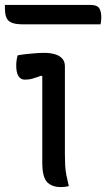

<svg xmlns="http://www.w3.org/2000/svg" viewBox="-27 -757 432 781"><path d="M145 -95Q145 -125 145 -160Q145 -195 145 -232Q145 -269 145 -306Q145 -343 145 -379Q145 -415 145 -447L140 -449Q132 -446 123.5 -443Q115 -440 106.5 -437.5Q98 -435 90 -434Q82 -433 74 -433Q57 -433 48 -447.5Q39 -462 39 -490Q39 -501 40.5 -512Q42 -523 45 -532Q56 -534 67.5 -535.5Q79 -537 90 -538Q101 -539 112 -540Q123 -541 133 -541.5Q143 -542 153 -542Q177 -542 196 -536.5Q215 -531 226 -519Q237 -507 237 -487Q237 -445 237 -399.5Q237 -354 237 -307.5Q237 -261 237 -216Q237 -171 237 -130Q237 -106 238 -85.5Q239 -65 243 -44.5Q247 -24 253 0Q245 2 237.5 3Q230 4 221 4Q184 4 164.5 -16.5Q145 -37 145 -95ZM-7 -737H341Q367 -737 376 -724.5Q385 -712 385 -686Q385 -681 384.5 -676.5Q384 -672 383.5 -667Q383 -662 382 -658H67Q36 -658 20 -665Q4 -672 -1.5 -686.5Q-7 -701 -7 -724Q-7 -726 -7 -728.5Q-7 -731 -7 -733Q-7 -735 -7 -737Z"/></svg>

Font: Recursive Casual
Style: Regular
Weight: 400
Version: Version 1.047